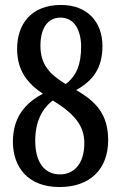

<svg xmlns="http://www.w3.org/2000/svg" viewBox="-20 -744 486 774"><path d="M220 10C342 10 416 -61 416 -179C416 -283 367 -335 287 -381C352 -417 393 -467 393 -558C393 -654 334 -724 226 -724C104 -724 49 -645 49 -547C49 -458 92 -407 153 -366C86 -331 32 -275 32 -173C32 -71 92 10 220 10ZM245 -405C181 -444 143 -483 143 -560C143 -628 171 -673 224 -673C282 -673 307 -618 307 -556C307 -485 289 -439 245 -405ZM222 -41C159 -41 122 -90 122 -177C122 -251 148 -305 193 -339C282 -284 320 -236 320 -167C320 -86 280 -41 222 -41Z"/></svg>

Font: Noto Serif Georgian ExtraCondensed Medium
Style: Regular
Weight: 500
Width: 2
Designer: Monotype Design Team, Akaki Razmadze
Foundry: Google LLC
Version: Version 2.003